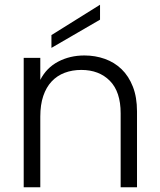

<svg xmlns="http://www.w3.org/2000/svg" viewBox="-20 -790 673 810"><path d="M402 -770V-707L197 -588V-642ZM489 -312Q489 -403 443.5 -449Q398 -495 323 -495Q285 -495 253 -483Q221 -471 198 -446.5Q175 -422 162.5 -385Q150 -348 150 -298V0H80V-546H150V-453Q176 -504 225.5 -530Q275 -556 336 -556Q382 -556 422.5 -541.5Q463 -527 493 -498Q523 -469 540.5 -424.5Q558 -380 558 -320V0H489Z"/></svg>

Font: SVN-Poppins Light
Style: Regular
Weight: 300
Designer: Ninad Kale (Devanagari), Jonny Pinhorn (Latin)
Foundry: Indian Type Foundry
Version: Version 3.002 2017; ttfautohint (v1.8.3)